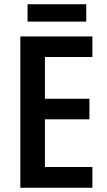

<svg xmlns="http://www.w3.org/2000/svg" viewBox="-20 -886 504 906"><path d="M76 0V-714H416V-617H192V-420H402V-323H192V-98H416V0ZM387 -784H110V-866H387Z"/></svg>

Font: Noto Sans Display Medium Narrow
Style: Regular
Weight: 500
Width: 4
Designer: Monotype Design team
Foundry: Monotype Imaging Inc.
Version: Version 1.000